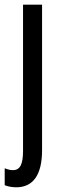

<svg xmlns="http://www.w3.org/2000/svg" viewBox="-33 -623 264 817"><path d="M36 174C108 174 146 121 146 16V-603H65V19C65 75 53 101 22 101C11 101 -1 98 -13 93V165C-2 170 18 174 36 174Z"/></svg>

Font: Noto Sans Malayalam UI ExtraCondensed
Style: Regular
Weight: 400
Width: 2
Designer: Jelle Bosma - Monotype Design Team
Foundry: Monotype Imaging Inc.
Version: Version 2.104